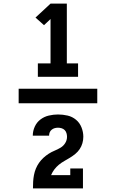

<svg xmlns="http://www.w3.org/2000/svg" viewBox="-20 -870 640 1060"><path d="M189 -446V-520H259V-765L223 -731L176 -773L259 -850H349V-520H411V-446ZM438 170H162Q162 151 163 133Q164 115 167.5 96.5Q171 78 178 61Q185 44 195.5 29Q206 14 219.5 1.5Q233 -11 248.5 -21Q264 -31 281 -38Q298 -45 314 -54.5Q330 -64 340 -80Q350 -96 350 -115Q350 -125 347 -135Q344 -145 337 -152Q330 -159 320 -162Q310 -165 300 -165Q291 -165 282 -162.5Q273 -160 265.5 -154Q258 -148 254.5 -139.5Q251 -131 251 -121H161Q161 -147 172 -171Q183 -195 203.5 -210.5Q224 -226 249.5 -232Q275 -238 300 -238Q327 -238 353 -232Q379 -226 399.5 -209Q420 -192 430 -166.5Q440 -141 440 -115Q440 -97 435 -79.5Q430 -62 420 -47Q410 -32 396 -20.5Q382 -9 366.5 0.5Q351 10 335 19Q319 28 305 39.5Q291 51 280 65.5Q269 80 262 97H368V60H438ZM517 -300H83V-380H517Z"/></svg>

Font: Iosevka Curly Slab HvEx
Style: Regular
Weight: 900
Width: 7
Monospace: yes
Designer: Belleve Invis
Foundry: Belleve Invis
Version: Version 11.1.0; ttfautohint (v1.8.3)